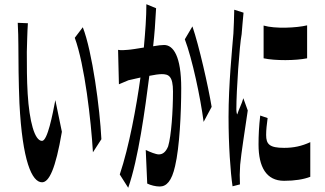

<svg xmlns="http://www.w3.org/2000/svg" viewBox="-20 -834 1540 909"><path d="M112 -724 64 -726C66 -691 67 -648 67 -618C67 -555 68 -440 72 -345C86 -72 131 29 179 29C212 29 243 -33 273 -210L242 -360C229 -292 205 -167 179 -167C144 -167 119 -259 111 -390C107 -457 107 -522 107 -588C108 -617 109 -682 112 -724ZM334 -655C381 -527 411 -264 420 -113L460 -175C453 -319 417 -590 372 -705Z M719 -795 673 -814C673 -753 668 -685 661 -609C630 -604 601 -599 584 -598C568 -597 555 -595 539 -598L543 -435C556 -441 577 -449 588 -454L645 -467C626 -330 591 -138 547 -8L587 55C635 -81 667 -319 687 -475C711 -480 733 -483 746 -483C778 -483 799 -474 799 -401C799 -308 791 -191 776 -141C765 -114 750 -103 732 -103C718 -103 691 -114 670 -124L677 35C693 43 717 49 736 49C768 49 793 24 809 -48C830 -136 838 -300 838 -417C838 -567 801 -621 757 -621C746 -621 727 -619 705 -615C708 -643 711 -671 713 -699ZM855 -648C890 -556 929 -373 944 -257L982 -328C966 -425 922 -619 891 -709Z M1228 -713V-558C1283 -546 1380 -547 1434 -558V-714C1384 -702 1283 -697 1228 -713ZM1062 -281C1062 -145 1071 -19 1081 48L1116 39C1116 23 1115 5 1115 -6C1115 -15 1116 -39 1117 -54C1122 -110 1140 -220 1153 -311L1132 -369C1124 -340 1112 -320 1103 -292C1100 -296 1099 -312 1099 -315C1099 -408 1114 -620 1124 -672C1126 -690 1130 -751 1133 -774L1089 -788C1088 -750 1087 -705 1085 -675C1079 -601 1062 -434 1062 -281ZM1204 -150C1204 -43 1241 22 1325 22C1376 22 1418 15 1449 3V-161C1408 -142 1370 -134 1325 -134C1256 -134 1240 -151 1240 -195C1240 -221 1243 -243 1247 -275L1212 -287C1206 -235 1204 -193 1204 -150Z"/></svg>

Font: 寒蝉无机体 CompactMedium
Style: Regular
Weight: 500
Width: 3
Designer: ChillTanhei {Warren2060}; 
Source Han Sans {Ryoko NISHIZUKA 西塚涼子 (kana, bopomofo & ideographs); Paul D. Hunt (Latin, Gre
Foundry: ChillType&Adobe
Version: Version 1.000;Glyphs 3.1.1 (3135)